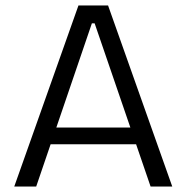

<svg xmlns="http://www.w3.org/2000/svg" viewBox="-20 -680 680 700"><path d="M32 0 266 -660H374L608 0H529L325 -595H315L112 0ZM136 -154V-215H512V-154Z"/></svg>

Font: Bricolage Grotesque Light
Style: Regular
Weight: 300
Designer: Mathieu Triay
Foundry: Atelier Triay
Version: Version 1.000;gftools[0.9.30]